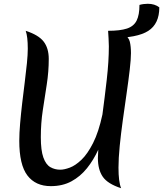

<svg xmlns="http://www.w3.org/2000/svg" viewBox="-20 -965 863 1016"><path d="M238 -653Q238 -586 227.5 -518.5Q217 -451 206.5 -382Q196 -313 196 -239Q196 -169 209.5 -131.5Q223 -94 246.5 -80.5Q270 -67 299 -67Q320 -67 349.5 -78Q379 -89 411 -119.5Q443 -150 472.5 -208Q502 -266 522 -359Q534 -448 545 -544.5Q556 -641 556 -720Q556 -741 554.5 -762Q553 -783 552 -802Q610 -799 635.5 -784Q661 -769 667 -744Q673 -719 673 -684Q673 -652 666.5 -596Q660 -540 650 -471Q640 -402 630 -330Q620 -258 613.5 -192.5Q607 -127 607 -78Q607 -2 621 31Q550 8 524 -29.5Q498 -67 498 -129Q498 -146 500 -173Q475 -118 440 -74.5Q405 -31 358 -5.5Q311 20 249 20Q168 20 125 -36.5Q82 -93 82 -220Q82 -260 86.5 -312Q91 -364 97.5 -420Q104 -476 111 -530.5Q118 -585 122.5 -631Q127 -677 127 -707Q127 -772 116 -802Q184 -780 211 -745Q238 -710 238 -653ZM572 -764 552 -802Q616 -802 652 -814Q688 -826 703 -856Q718 -886 718 -939Q739 -945 762 -945Q799 -945 823 -926Q823 -839 764.5 -801.5Q706 -764 572 -764Z"/></svg>

Font: Merienda Medium
Style: Regular
Weight: 500
Designer: Eduardo Rodriguez Tunni
Foundry: Eduardo Rodriguez Tunni
Version: Version 2.001; ttfautohint (v1.8.4.7-5d5b)